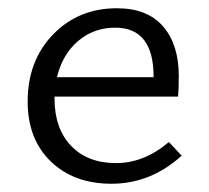

<svg xmlns="http://www.w3.org/2000/svg" viewBox="-20 -440 506 465"><path d="M389 -96 420 -63Q345 5 250 5Q159 5 103 -49Q47 -103 47 -194Q47 -293 108.5 -356.5Q170 -420 263 -420Q337 -420 375 -376Q413 -332 413 -256Q413 -222 411 -206H112V-202Q112 -129 152 -87Q192 -45 261 -45Q329 -45 389 -96ZM259 -373Q207 -373 169 -340.5Q131 -308 118 -253H352V-254Q352 -373 259 -373Z"/></svg>

Font: EauTestInfant
Style: Regular
Weight: 400
Designer: Christian Thalmann (Catharsis Fonts)
Version: Version 0.001;PS 000.001;hotconv 1.0.88;makeotf.lib2.5.64775